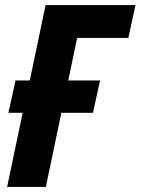

<svg xmlns="http://www.w3.org/2000/svg" viewBox="-20 -734 552 754"><path d="M8 0H160L221 -291H345L373 -418H248L283 -585H484L512 -714H159L97 -418H41L13 -291H69Z"/></svg>

Font: Noto Sans Display SemiCondensed Extra
Style: Italic
Weight: 800
Width: 4
Italic angle: -12°
Designer: Monotype Design Team
Foundry: Monotype Imaging Inc.
Version: Version 1.900